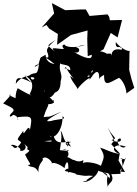

<svg xmlns="http://www.w3.org/2000/svg" viewBox="-76 -1137 888 1241"><path d="M732 -25 690 -100 698 -146 643 -205 663 -230 617 -316C665 -231 688 -250 644 -231C721 -201 708 -248 698 -242C660 -235 705 -164 737 -189C655 -220 632 -158 702 -141C642 -149 598 -176 571 -183C601 -130 601 -128 576 -65C546 -86 463 -97 460 -80C468 -130 461 -73 402 -103C390 -100 359 -136 344 -116C385 -122 364 -188 328 -166C391 -170 381 -154 311 -167C317 -209 327 -261 316 -287C328 -297 333 -203 384 -189C362 -210 359 -267 363 -189C343 -221 335 -199 385 -220C335 -223 283 -194 269 -266C223 -233 302 -213 210 -225C277 -231 277 -224 241 -265C273 -221 333 -303 328 -386C352 -366 337 -372 255 -357C287 -365 267 -322 284 -361C209 -344 203 -351 322 -416C223 -371 250 -387 206 -380C234 -478 269 -458 176 -500C197 -466 247 -453 273 -474C261 -508 298 -490 233 -479C313 -479 207 -515 211 -559C222 -494 252 -494 279 -539C297 -545 316 -558 316 -612C333 -661 301 -671 313 -728C326 -713 382 -726 378 -683C328 -705 340 -689 350 -704C367 -658 432 -599 379 -646C381 -613 436 -567 421 -558C468 -619 515 -645 529 -640C460 -651 475 -604 523 -686C527 -649 490 -694 504 -622C540 -682 569 -695 565 -620C563 -649 634 -662 597 -657C593 -565 634 -606 694 -634C736 -602 747 -524 738 -531L792 -569L774 -626L759 -685L761 -803L764 -808C736 -803 685 -845 673 -865C663 -803 733 -852 698 -831C720 -825 711 -827 710 -815C624 -836 652 -746 641 -790C585 -797 592 -758 635 -767C616 -806 556 -813 510 -803C542 -733 462 -764 403 -801C438 -785 451 -827 413 -832C422 -831 433 -844 474 -846C361 -813 343 -853 344 -839C357 -852 309 -856 337 -820C278 -821 233 -843 295 -789C226 -854 216 -832 284 -880C189 -799 245 -808 235 -765C188 -766 191 -793 277 -723C196 -735 226 -815 219 -783C176 -758 191 -778 173 -722C137 -711 142 -693 176 -722C163 -627 154 -691 99 -637C186 -648 128 -601 123 -636C151 -655 67 -657 26 -595C27 -643 50 -643 127 -604C69 -650 91 -658 103 -637C168 -587 102 -516 117 -527C154 -503 66 -550 38 -567C6 -493 54 -492 -17 -521C19 -546 -53 -469 -56 -469C1 -440 28 -433 2 -409C-18 -393 -20 -369 10 -395C58 -382 35 -333 39 -380C133 -389 135 -387 117 -296C110 -349 71 -237 75 -292C19 -218 40 -242 61 -216C12 -142 8 -210 -4 -193C-10 -218 73 -180 53 -163C77 -155 108 -182 76 -212C132 -155 116 -180 116 -208C67 -140 155 -189 86 -138C116 -74 134 -73 104 -71C123 -48 148 -73 173 -24C166 -81 215 -102 198 -110C219 -141 275 -82 255 -79C274 -95 326 -65 341 -50C351 -102 372 -107 364 -24C384 -12 371 -73 342 -32C411 -18 429 -10 411 -10C509 8 464 -6 526 0C449 40 512 27 458 37C509 54 593 -51 543 -39C631 -5 619 -31 635 0C627 22 661 32 585 -25C646 -8 598 4 625 84C606 44 673 48 643 -11C723 -16 700 -4 702 -39C736 -64 694 -117 720 -103C664 -135 749 -90 736 -117L704 -28ZM224 -976 242 -952 298 -917 293 -847 383 -911 490 -940 488 -885 491 -774 559 -799 593 -818 640 -924 684 -895 713 -1008 634 -1006 630 -1028 619 -1044 503 -1034 479 -1076H450L346 -1071L259 -1117L274 -1050L193 -959Z"/></svg>

Font: Hussar Lance
Style: ExBd
Weight: 700
Foundry: Cannot Into Space Fonts, PlusOne Fonts
Version: Version 2.270